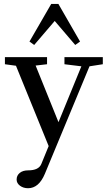

<svg xmlns="http://www.w3.org/2000/svg" viewBox="-20 -744 558 992"><path d="M156.7 -511.7 132.3 -529.3 244.6 -723.6H281.7L393.6 -529.3L368.7 -511.7L262.7 -635.7ZM125 228.5Q100.6 228.5 83.3 215.6Q65.9 202.6 65.9 183.6Q65.9 162.6 82 149.4Q98.1 136.2 125.5 136.2Q179.7 136.2 193.4 103.5L231.4 10.7L62.5 -404.3L5.4 -412.1V-448.7H223.1V-412.1L164.1 -405.3L282.2 -112.8L400.4 -401.4L313 -412.1V-448.7H511.2V-412.1L442.4 -401.4L211.9 153.8Q180.7 228.5 125 228.5Z"/></svg>

Font: Elstob 8pt Medium
Style: Regular
Weight: 500
Designer: Peter S. Baker
Version: Version 1.015